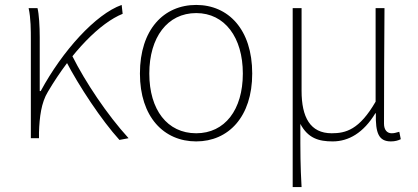

<svg xmlns="http://www.w3.org/2000/svg" viewBox="-20 -560 1693 778"><path d="M105 0H138V-24C140 -85 147 -144 174 -188C271 -352 387 -468 477 -504L473 -540C368 -503 233 -354 145 -191H141V-409C141 -453 138 -503 132 -527H96C105 -486 105 -438 105 -396ZM464 7 501 0C414 -95 325 -229 273 -333L247 -313C300 -211 392 -72 464 7Z M775 13C905 13 1002 -86 1002 -262C1002 -441 905 -540 775 -540C644 -540 547 -441 547 -262C547 -86 644 13 775 13ZM775 -20C658 -20 585 -115 585 -262C585 -408 658 -507 775 -507C891 -507 964 -408 964 -262C964 -115 891 -20 775 -20Z M1166 198H1202C1197 108 1197 66 1197 -58C1228 0 1271 13 1328 13C1393 13 1453 -22 1501 -101H1503C1501 -20 1515 13 1564 13C1581 13 1594 9 1604 4L1598 -26C1584 -22 1577 -20 1567 -20C1549 -20 1536 -33 1536 -59C1536 -217 1537 -368 1538 -527H1502V-148C1436 -34 1381 -20 1324 -20C1237 -20 1202 -85 1202 -192V-527H1166Z"/></svg>

Font: Source Han Sans JP VF
Style: Regular
Weight: 250
Designer: Ryoko NISHIZUKA 西塚涼子 (kana, bopomofo & ideographs); Paul D. Hunt (Latin, Greek & Cyrillic); Sandoll Communications 산돌커뮤니
Foundry: Adobe
Version: Version 2.004;hotconv 1.0.118;makeotfexe 2.5.65603